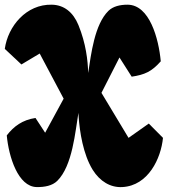

<svg xmlns="http://www.w3.org/2000/svg" viewBox="-24 -776 713 806"><path d="M129.9 9.3C163.1 9.8 195.3 3.9 216.3 -16.6C280.8 -80.1 292 -225.6 305.2 -302.2C305.2 -295.9 305.7 -290.5 306.2 -285.6C310.5 -223.6 324.7 -128.4 365.2 -63C395.5 -14.6 439.9 12.2 489.7 9.3C598.6 3.4 651.9 -111.3 660.2 -197.3L600.6 -257.3L515.6 -197.3L401.9 -386.2L477.5 -534.7L528.8 -454.1C583.5 -462.4 612.3 -475.1 650.9 -518.6C642.1 -613.8 604 -756.3 511.2 -756.3C480 -756.3 450.7 -749.5 431.2 -730.5C373 -673.3 358.4 -549.3 346.2 -469.7C344.7 -522 336.9 -593.3 305.2 -670.9C282.7 -725.6 244.1 -755.4 193.4 -756.3C86.4 -758.8 9.3 -666 -3.9 -570.8L65.9 -505.4L142.6 -551.3L243.2 -361.8L165.5 -218.8L125 -280.8C69.8 -272.5 33.7 -245.6 4.4 -207.5C12.7 -117.7 51.8 7.8 129.9 9.3Z"/></svg>

Font: Kavoon
Style: Regular
Weight: 400
Designer: Viktoriya Grabowska
Foundry: Viktoriya Grabowska
Version: Version 1.002